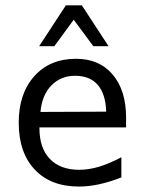

<svg xmlns="http://www.w3.org/2000/svg" viewBox="-20 -684 540 716"><path d="M450.2 -245.1V-209H127V-207Q127 -131.8 166 -91.3Q205.1 -50.8 275.4 -50.8Q311.5 -50.8 350.1 -62.5Q388.7 -74.2 432.6 -97.7V-22.5Q390.6 -5.9 351.1 2.9Q311.5 11.7 274.4 11.7Q168.9 11.7 109.4 -51.8Q49.8 -115.2 49.8 -226.6Q49.8 -335 107.9 -399.9Q166 -464.8 263.7 -464.8Q350.6 -464.8 400.4 -405.8Q450.2 -346.7 450.2 -245.1ZM376 -267.6Q374 -333 344.7 -367.2Q315.4 -401.4 259.8 -401.4Q207 -401.4 171.9 -365.7Q136.7 -330.1 130.9 -266.6ZM225.6 -664.1H285.2L384.8 -511.7H328.1L254.9 -610.4L182.6 -511.7H126Z"/></svg>

Font: BabelStone Mayan Numerals
Style: Regular
Weight: 400
Designer: Andrew West
Foundry: BabelStone
Version: Version 11.000 June 09, 2018